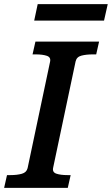

<svg xmlns="http://www.w3.org/2000/svg" viewBox="-44 -912 543 932"><path d="M90 -96 199 -612Q204 -634 183.5 -641Q163 -648 129 -648H114L128 -710H437L423 -648H407Q375 -648 351.5 -642Q328 -636 323 -614L214 -98Q209 -76 229.5 -69Q250 -62 284 -62H299L285 0H-24L-10 -62H6Q39 -62 62 -68.5Q85 -75 90 -96ZM139 -892H479L461 -812H122Z"/></svg>

Font: Roboto Serif 20pt Medium
Style: Italic
Weight: 500
Italic angle: -10°
Version: Version 1.008